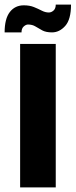

<svg xmlns="http://www.w3.org/2000/svg" viewBox="-67 -810 327 830"><path d="M20 -620H174V0H20ZM-47 -670Q-47 -729 -24.5 -758Q-2 -787 36 -787Q61 -787 79.5 -779.5Q98 -772 113.5 -764Q129 -756 144 -756Q155 -756 164.5 -764.5Q174 -773 174 -790H240Q240 -726 215 -698Q190 -670 158 -670Q132 -670 116 -678.5Q100 -687 86.5 -695.5Q73 -704 54 -704Q45 -704 35.5 -695.5Q26 -687 26 -670Z"/></svg>

Font: Smooch Sans Black
Style: Regular
Weight: 900
Designer: Robert E. Leuschke
Foundry: Robert E. Leuschke
Version: Version 1.010; ttfautohint (v1.8.3)